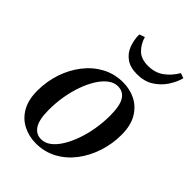

<svg xmlns="http://www.w3.org/2000/svg" viewBox="-210 -789 896 896"><g transform="rotate(45 238.0 -341.5)"><path d="M196 14Q151 14 112 -5.5Q73 -25 50 -65Q27 -105 27 -165Q27 -226 45.5 -281.5Q64 -337 98 -381Q132 -425 179 -450.5Q226 -476 283 -476Q329 -476 367 -456.5Q405 -437 428 -397.5Q451 -358 451 -298Q451 -237 432.5 -181Q414 -125 380.5 -81Q347 -37 300 -11.5Q253 14 196 14ZM200 -17Q225 -17 247.5 -34Q270 -51 288.5 -81Q307 -111 321 -150Q335 -189 342.5 -233.5Q350 -278 350 -323Q350 -388 332 -417Q314 -446 279 -446Q254 -446 231.5 -429Q209 -412 190 -382Q171 -352 157 -313Q143 -274 135.5 -230Q128 -186 128 -140Q128 -75 147 -46Q166 -17 200 -17ZM302 -548Q257 -548 229.5 -567.5Q202 -587 190 -619Q178 -651 178 -687L205 -697Q216 -660 240.5 -636Q265 -612 310 -612Q356 -612 388.5 -635.5Q421 -659 443 -697L468 -688Q459 -654 437.5 -622Q416 -590 382.5 -569Q349 -548 302 -548Z"/></g></svg>

Font: Source Serif 4 48pt SemiBold
Style: Italic
Weight: 600
Italic angle: -12°
Designer: Frank Grießhammer
Foundry: Adobe Systems Incorporated
Version: Version 4.004;hotconv 1.0.116;makeotfexe 2.5.65601